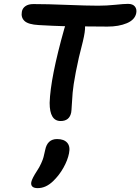

<svg xmlns="http://www.w3.org/2000/svg" viewBox="-20 -638 718 982"><path d="M290 -19Q233.9 -19 233.9 -111.8Q237.8 -239.7 309.1 -492.2Q311 -500 313 -503.9Q253.9 -505.4 178.2 -509.8Q125 -512.7 105.7 -530.5Q86.4 -548.3 91.8 -578.1Q94.7 -595.7 109.9 -606.4Q125 -617.2 150.9 -617.2Q221.7 -617.2 323.5 -613Q425.3 -608.9 481.9 -608.9Q525.9 -608.9 569.8 -613.5Q613.8 -618.2 634.8 -618.2Q659.2 -618.2 669.9 -604.7Q680.7 -591.3 676.8 -570.8Q669.9 -536.6 628.7 -519.3Q587.4 -502 529.8 -502Q450.2 -502 415 -502.9Q416.5 -479 403.8 -425.8Q381.3 -340.8 367.9 -270.3Q354.5 -199.7 351.6 -164.6Q348.6 -129.4 347.2 -100.3Q345.7 -71.3 344.2 -63Q335.4 -19 290 -19ZM172.9 324.2Q153.8 324.2 145.5 316.2Q137.2 308.1 140.1 293Q144 274.9 168 237.8Q181.6 217.8 190.9 196.8Q200.2 175.8 202.6 165.5Q205.1 155.3 210.9 129.9Q221.7 73.2 272 73.2Q307.1 73.2 323.7 92Q340.3 110.8 333 146Q326.2 181.2 304.4 220Q282.7 258.8 251 289.1Q214.4 324.2 172.9 324.2Z"/></svg>

Font: Shantell Sans Irregular Bouncy
Style: Italic
Weight: 500
Italic angle: -11.31°
Designer: Stephen Nixon, Anya Danilova, Shantell Martin
Foundry: Arrow Type
Version: Version 1.006;[9816181b4]